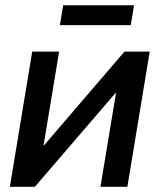

<svg xmlns="http://www.w3.org/2000/svg" viewBox="-20 -722 617 742"><path d="M472.2 0H368.2L428.2 -361.8H425.8L114.7 0H18.1L104.5 -522.5H208.5L148.4 -160.6H150.4L460.9 -522.5H558.6ZM498 -701.7 485.4 -625H211.4L224.1 -701.7Z"/></svg>

Font: Inter 28pt Medium
Style: Italic
Weight: 500
Italic angle: -9.3988°
Designer: Rasmus Andersson
Foundry: rsms
Version: Version 4.001;git-66647c0bb